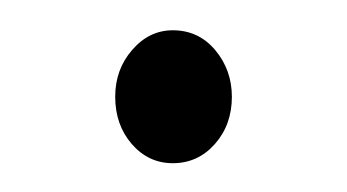

<svg xmlns="http://www.w3.org/2000/svg" viewBox="-20 -308 235 130"><path d="M97 -197.5Q80.5 -197.5 69.2 -210.5Q58 -223.5 58 -242.5Q58 -261 69.5 -274.2Q81 -287.5 97 -287.5Q114.5 -287.5 125.8 -274Q137 -260.5 137 -242.5Q137 -223.5 125.5 -210.5Q114 -197.5 97 -197.5Z"/></svg>

Font: Fraunces 144pt S000 Light
Style: Regular
Weight: 300
Version: Version 1.000; ttfautohint (v1.8.3)